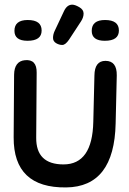

<svg xmlns="http://www.w3.org/2000/svg" viewBox="-20 -780 560 831"><path d="M434.6 -693.4Q494.6 -693.4 494.6 -647.9Q494.6 -603.5 433.6 -603.5Q377 -603.5 377 -646.5Q377 -693.4 434.6 -693.4ZM100.1 -693.4Q160.2 -693.4 160.2 -647.9Q160.2 -603.5 99.1 -603.5Q42.5 -603.5 42.5 -646.5Q42.5 -693.4 100.1 -693.4ZM278.8 -608.4Q263.2 -585.4 249.5 -585.4Q235.8 -585.4 222.7 -593.3Q209.5 -601.1 209.5 -616Q209.5 -630.9 216.3 -645.5L256.3 -730.5Q269.5 -759.8 292.5 -759.8Q304.7 -759.8 323.2 -749Q341.8 -738.3 341.8 -721.4Q341.8 -704.6 330.6 -687.5ZM480.5 -245.6Q474.6 28.8 266.6 31.2Q38.1 34.2 39.1 -185.5L41 -456.5Q42 -515.1 87.9 -519.5Q139.6 -524.4 138.7 -465.3L136.7 -184.1Q135.7 -68.4 254.9 -68.4Q379.9 -68.4 383.8 -252.9L388.7 -453.6Q389.6 -516.6 436.5 -516.6Q486.3 -516.6 485.4 -453.6Z"/></svg>

Font: Comic Relief LRS
Style: Regular
Weight: 400
Designer: Jeff Davis
Foundry: Loudifier
Version: Version 1.0